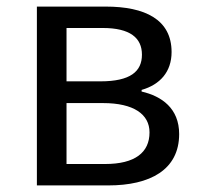

<svg xmlns="http://www.w3.org/2000/svg" viewBox="-20 -563 607 583"><path d="M92 0H309C435 0 524 -47 524 -156C524 -234 471 -271 410 -285V-290C466 -306 501 -345 501 -405C501 -504 420 -543 301 -543H92ZM182 -316V-478H292C375 -478 411 -448 411 -397C411 -346 376 -316 285 -316ZM182 -65V-250H293C386 -250 434 -216 434 -161C434 -100 390 -65 299 -65Z"/></svg>

Font: Noto Sans JP
Style: Regular
Weight: 400
Designer: Ryoko NISHIZUKA  (kana, bopomofo & ideographs); Paul D. Hunt (Latin, Greek & Cyrillic); Sandoll Communications , Soo-you
Foundry: Adobe
Version: Version 2.002;hotconv 1.0.116;makeotfexe 2.5.65601